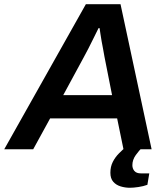

<svg xmlns="http://www.w3.org/2000/svg" viewBox="-60 -706 789 908"><path d="M-40 0 346 -686H510L657 0H524L494 -146H177L97 0ZM239 -256H470L434 -438Q431 -456 427.5 -474.5Q424 -493 420.5 -511.5Q417 -530 415 -545.5Q413 -561 411 -573H406Q396 -553 383 -526.5Q370 -500 357.5 -475.5Q345 -451 336 -435ZM554 182Q532 182 510.5 175.5Q489 169 475.5 153.5Q462 138 462 111Q462 82 473.5 59.5Q485 37 502.5 19.5Q520 2 536 -12H614L613 -8Q598 5 582 27.5Q566 50 566 75Q566 91 575.5 102.5Q585 114 607 114H646L637 168Q618 175 594.5 178.5Q571 182 554 182Z"/></svg>

Font: Archivo SemiBold SemiBold
Style: Italic
Weight: 600
Italic angle: -10°
Version: Version 2.001